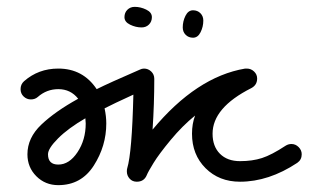

<svg xmlns="http://www.w3.org/2000/svg" viewBox="-20 -530 940 560"><path d="M543 -500Q556 -500 564.5 -491.5Q573 -483 573 -470Q573 -452 565 -436Q557 -420 543 -420Q530 -420 521.5 -428.5Q513 -437 513 -450Q513 -468 521 -484Q529 -500 543 -500ZM343 -480Q343 -493 351.5 -501.5Q360 -510 373 -510Q390 -510 406.5 -502Q423 -494 423 -480Q423 -467 414.5 -458.5Q406 -450 393 -450Q376 -450 359.5 -458Q343 -466 343 -480ZM120 -80Q120 -50 150 -50Q182 -50 206 -86Q230 -122 230 -170Q230 -172 229.5 -177Q229 -182 229 -185Q179 -156 149.5 -126.5Q120 -97 120 -80ZM40 -270Q40 -284 50 -293Q92 -330 150 -330Q222 -330 262 -270Q298 -288 388 -327Q394 -330 400 -330Q412 -330 421 -321.5Q430 -313 430 -300Q430 -227 425 -152Q553 -306 695 -330H700Q712 -330 721 -321.5Q730 -313 730 -301Q730 -282 713 -273Q600 -216 600 -140Q600 -103 621.5 -81.5Q643 -60 680 -60Q716 -60 744 -69Q772 -78 813 -105Q821 -110 830 -110Q842 -110 851 -101Q860 -92 860 -80Q860 -64 847 -55Q764 0 680 0Q619 0 579.5 -39.5Q540 -79 540 -140Q540 -169 549 -193Q512 -163 478 -122Q444 -81 428 -55Q412 -29 408 -19Q400 0 379 0Q366 0 358 -9Q350 -18 350 -30Q350 -36 351 -39Q365 -85 369 -254Q310 -227 285 -214Q290 -191 290 -170Q290 -104 253.5 -47Q217 10 150 10Q112 10 86 -16Q60 -42 60 -80Q60 -128 100.5 -166.5Q141 -205 208 -242Q186 -270 150 -270Q116 -270 90 -247Q82 -240 70 -240Q58 -240 49 -248.5Q40 -257 40 -270Z"/></svg>

Font: Pecita
Style: Book
Weight: 400
Width: 7
Version: Version 4.3